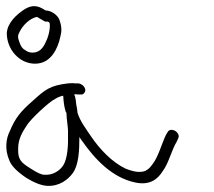

<svg xmlns="http://www.w3.org/2000/svg" viewBox="-42 -710 695 624"><path d="M-11 -187C-4 -170 14 -152 42 -133C69 -116 93 -107 111 -106C151 -104 179 -126 195 -148C214 -175 216 -222 216 -265C218 -261 221 -257 224 -253C267 -192 322 -133 397 -117C447 -106 472 -130 487 -154C506 -179 516 -223 532 -249L537 -260C547 -279 513 -299 503 -281L497 -271C484 -244 473 -202 455 -178C447 -167 437 -154 420 -152C402 -149 381 -156 366 -162C322 -183 282 -225 253 -268C237 -292 219 -315 210 -343C209 -353 208 -362 206 -369C205 -379 204 -388 202 -396C201 -399 200 -401 199 -403C204 -404 207 -404 210 -403H221C229 -401 237 -412 235 -420C232 -431 223 -437 214 -439H204C197 -440 189 -440 179 -439C119 -432 104 -418 63 -381C24 -347 7 -325 -10 -284C-22 -261 -28 -225 -11 -187ZM17 -227C17 -259 31 -281 46 -304C58 -323 117 -379 138 -389C146 -394 154 -397 163 -399C164 -396 164 -394 164 -391C165 -376 167 -362 171 -349C171 -347 173 -345 174 -343C174 -320 180 -298 179 -275C180 -240 178 -194 163 -172C153 -156 130 -140 103 -142C92 -142 78 -149 58 -162C26 -182 16 -191 17 -227ZM-20 -603C-20 -549 21 -503 72 -503C124 -503 146 -553 154 -590C159 -609 159 -623 151 -646C145 -661 125 -676 106 -676C80 -694 61 -694 38 -680C12 -663 -17 -637 -20 -603ZM20 -576C14 -593 17 -597 23 -609C33 -628 53 -649 77 -655C79 -655 81 -654 85 -651L99 -643C103 -640 107 -639 112 -640L117 -638L118 -637C120 -634 120 -631 120 -627C120 -608 114 -587 106 -572C99 -556 87 -539 64 -539C56 -539 49 -541 43 -545C29 -553 26 -559 20 -576Z"/></svg>

Font: Stray Cat
Style: OpObl
Weight: 400
Version: Version 1.0